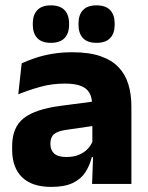

<svg xmlns="http://www.w3.org/2000/svg" viewBox="-20 -704 567 735"><path d="M332.5 0 337 -123 333.5 -130.5V-284L332.5 -304Q332.5 -345 308.5 -364.5Q284.5 -384 228 -384Q178.5 -384 134 -371.5Q89.5 -359 50 -343L63 -461.5Q86.5 -472.5 115.8 -482.2Q145 -492 180.5 -498Q216 -504 256.5 -504Q321 -504 364.5 -489Q408 -474 434 -446.5Q460 -419 471.5 -380.8Q483 -342.5 483 -296.5V0ZM176 11.5Q102.5 11.5 64.5 -25.5Q26.5 -62.5 26.5 -131V-144.5Q26.5 -217 71.2 -251.8Q116 -286.5 213.5 -299L345.5 -316.5L354.5 -224.5L237.5 -207.5Q202 -203 187.5 -191Q173 -179 173 -155.5V-152Q173 -129.5 187.5 -116.2Q202 -103 234 -103Q262 -103 282.2 -111.5Q302.5 -120 315.5 -133.8Q328.5 -147.5 335 -164.5L356.5 -102.5H331.5Q323.5 -70.5 306.8 -44.5Q290 -18.5 258.5 -3.5Q227 11.5 176 11.5ZM174.5 -540Q140 -540 122.8 -558.2Q105.5 -576.5 105.5 -609.5V-613.5Q105.5 -647 122.8 -665.2Q140 -683.5 174.5 -683.5Q210 -683.5 227.2 -665.2Q244.5 -647 244.5 -613.5V-609.5Q244.5 -576.5 227.2 -558.2Q210 -540 174.5 -540ZM349.5 -540Q314.5 -540 297.5 -558.2Q280.5 -576.5 280.5 -609.5V-613.5Q280.5 -647 297.5 -665.2Q314.5 -683.5 349.5 -683.5Q384.5 -683.5 401.8 -665.2Q419 -647 419 -613.5V-609.5Q419 -576.5 401.8 -558.2Q384.5 -540 349.5 -540Z"/></svg>

Font: Anek Bangla Medium
Style: Bold
Weight: 700
Version: Version 1.003